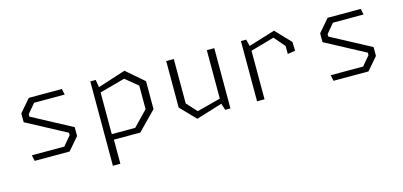

<svg xmlns="http://www.w3.org/2000/svg" viewBox="-64 -926 3228 1539"><g transform="rotate(-15 1550.0 -156.0)"><path d="M115 -49H384L449 -126.5V-146.5L120 -322V-395.5L210 -500H485L495 -451H241L176 -373.5V-353.5L505 -178V-104.5L415 0H125Z M720.5 -500H765.5L777.5 -426.5V-31.5L782.5 -12.5V200H720.5ZM759 -47H972L1091 -170.5V-365.5L988 -450.5L759 -388V-432L1007 -511.5L1152.5 -386V-154L1001.5 0H759Z M1413.5 -131.5 1491 -46.5 1730 -109V-68L1472 11.5L1350.5 -114V-500H1413.5ZM1749.5 0H1706L1687.5 -58.5V-500H1749.5Z M2306.5 -368.5 2229 -458.5 1990 -391V-432L2248 -511.5L2367.5 -386L2369.5 -312.5L2306.5 -302.5ZM1970.5 -500H2014L2032.5 -426.5V0H1970.5Z M2595 -49H2864L2929 -126.5V-146.5L2600 -322V-395.5L2690 -500H2965L2975 -451H2721L2656 -373.5V-353.5L2985 -178V-104.5L2895 0H2605Z"/></g></svg>

Font: Monaspace Krypton Var
Style: Regular
Weight: 400
Designer: Riley Cran and the Lettermatic Team
Version: Version 1.101 (Monaspace Krypton Var)